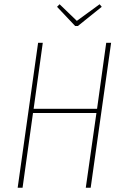

<svg xmlns="http://www.w3.org/2000/svg" viewBox="-20 -882 582 902"><path d="M86 0H63L159 -681H181L138 -371H436L479 -681H502L406 0H383L433 -351H135ZM448 -862 458 -850 346 -760H333L248 -850L260 -862L341 -784Z"/></svg>

Font: Fira Sans Extra Condensed Thin
Style: Italic
Weight: 250
Width: 3
Italic angle: -8°
Designer: Carrois Corporate & Edenspiekermann AG
Foundry: Carrois Corporate GbR & Edenspiekermann AG
Version: Version 4.203